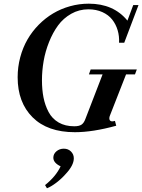

<svg xmlns="http://www.w3.org/2000/svg" viewBox="-20 -696 763 1030"><path d="M381.8 13.2Q234.9 13.2 154.8 -66.7Q74.7 -146.5 74.7 -281.7Q74.7 -336.9 88.6 -388.9Q102.5 -440.9 127.4 -484.1Q152.3 -527.3 187.7 -563.2Q223.1 -599.1 264.9 -624Q306.6 -648.9 355.7 -662.6Q404.8 -676.3 456.1 -676.3Q589.4 -676.3 663.6 -585.4L694.8 -668.9H723.1L646.5 -466.8H618.7Q620.6 -502 611.1 -533.9Q601.6 -565.9 581.8 -591.1Q562 -616.2 529.1 -631.1Q496.1 -646 454.1 -646Q404.3 -646 362.1 -622.1Q319.8 -598.1 291.5 -559.6Q263.2 -521 243.2 -470.7Q223.1 -420.4 214.1 -368.4Q205.1 -316.4 205.1 -265.6Q205.1 -214.8 213.4 -172.9Q221.7 -130.9 240.7 -95Q259.8 -59.1 294.7 -38.8Q329.6 -18.6 378.4 -18.6Q404.3 -18.6 417.2 -27.3Q430.2 -36.1 438 -57.6L530.3 -296.9H457L466.3 -323.2H713.9L704.1 -296.9H656.2L571.3 -80.1Q563 -61.5 568.8 -51.3Q574.7 -41 596.7 -47.4L603.5 -21.5Q477.1 13.2 381.8 13.2ZM231.9 314 221.7 296.9Q279.8 250.5 305.2 196.3Q266.1 177.7 266.1 149.9Q266.1 129.9 282.7 115.7Q299.3 101.6 322.3 101.6Q345.7 101.6 360.8 116.7Q376 131.8 376 153.3Q376 191.4 331.1 238.8Q309.6 263.2 282 284.2Q254.4 305.2 231.9 314Z"/></svg>

Font: Elstob 18pt SemiBold
Style: Italic
Weight: 600
Italic angle: -20°
Designer: Peter S. Baker
Version: Version 1.015